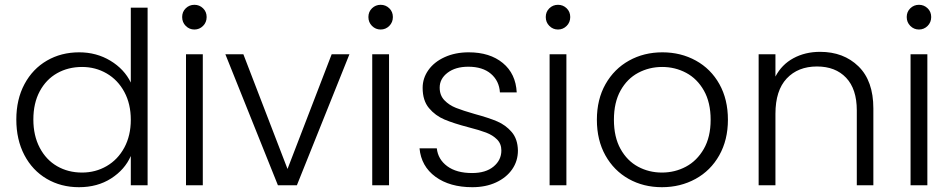

<svg xmlns="http://www.w3.org/2000/svg" viewBox="-20 -772 3963 800"><path d="M48 -274Q48 -358 82 -421.5Q116 -485 175.5 -519.5Q235 -554 310 -554Q382 -554 440 -519Q498 -484 525 -428V-740H595V0H525V-122Q500 -65 443 -28.5Q386 8 309 8Q234 8 174.5 -27Q115 -62 81.5 -126Q48 -190 48 -274ZM525 -273Q525 -339 498 -389Q471 -439 424.5 -466Q378 -493 322 -493Q264 -493 218 -467Q172 -441 145.5 -391.5Q119 -342 119 -274Q119 -207 145.5 -156.5Q172 -106 218 -79.5Q264 -53 322 -53Q378 -53 424.5 -80Q471 -107 498 -157Q525 -207 525 -273Z M790 -649Q769 -649 754 -664Q739 -679 739 -701Q739 -723 754 -737.5Q769 -752 790 -752Q811 -752 826 -737.5Q841 -723 841 -701Q841 -679 826 -664Q811 -649 790 -649ZM825 -546V0H755V-546Z M1178 -68 1362 -546H1436L1217 0H1138L919 -546H994Z M1566 -649Q1545 -649 1530 -664Q1515 -679 1515 -701Q1515 -723 1530 -737.5Q1545 -752 1566 -752Q1587 -752 1602 -737.5Q1617 -723 1617 -701Q1617 -679 1602 -664Q1587 -649 1566 -649ZM1601 -546V0H1531V-546Z M1948 8Q1854 8 1794.5 -35.5Q1735 -79 1728 -154H1800Q1805 -108 1843.5 -79.5Q1882 -51 1947 -51Q2004 -51 2036.5 -78Q2069 -105 2069 -145Q2069 -173 2051 -191Q2033 -209 2005.5 -219.5Q1978 -230 1931 -242Q1870 -258 1832 -274Q1794 -290 1767.5 -321.5Q1741 -353 1741 -406Q1741 -446 1765 -480Q1789 -514 1833 -534Q1877 -554 1933 -554Q2021 -554 2075 -509.5Q2129 -465 2133 -387H2063Q2060 -435 2025.5 -464.5Q1991 -494 1931 -494Q1878 -494 1845 -469Q1812 -444 1812 -407Q1812 -375 1831.5 -354.5Q1851 -334 1880 -322.5Q1909 -311 1958 -297Q2017 -281 2052 -266Q2087 -251 2112 -222Q2137 -193 2138 -145Q2138 -101 2114 -66.5Q2090 -32 2047 -12Q2004 8 1948 8Z M2305 -649Q2284 -649 2269 -664Q2254 -679 2254 -701Q2254 -723 2269 -737.5Q2284 -752 2305 -752Q2326 -752 2341 -737.5Q2356 -723 2356 -701Q2356 -679 2341 -664Q2326 -649 2305 -649ZM2340 -546V0H2270V-546Z M2738 8Q2661 8 2599.5 -26.5Q2538 -61 2502.5 -124.5Q2467 -188 2467 -273Q2467 -358 2503 -421.5Q2539 -485 2601 -519.5Q2663 -554 2740 -554Q2817 -554 2879.5 -519.5Q2942 -485 2977.5 -421.5Q3013 -358 3013 -273Q3013 -189 2977 -125Q2941 -61 2878 -26.5Q2815 8 2738 8ZM2738 -53Q2792 -53 2838 -77.5Q2884 -102 2912.5 -151.5Q2941 -201 2941 -273Q2941 -345 2913 -394.5Q2885 -444 2839 -468.5Q2793 -493 2739 -493Q2685 -493 2639 -468.5Q2593 -444 2565.5 -394.5Q2538 -345 2538 -273Q2538 -201 2565.5 -151.5Q2593 -102 2638.5 -77.5Q2684 -53 2738 -53Z M3397 -556Q3495 -556 3557 -495.5Q3619 -435 3619 -320V0H3550V-312Q3550 -401 3505.5 -448Q3461 -495 3384 -495Q3305 -495 3258 -445Q3211 -395 3211 -298V0H3141V-546H3211V-453Q3237 -503 3286 -529.5Q3335 -556 3397 -556Z M3809 -649Q3788 -649 3773 -664Q3758 -679 3758 -701Q3758 -723 3773 -737.5Q3788 -752 3809 -752Q3830 -752 3845 -737.5Q3860 -723 3860 -701Q3860 -679 3845 -664Q3830 -649 3809 -649ZM3844 -546V0H3774V-546Z"/></svg>

Font: A Bank Premium Light
Style: Regular
Weight: 300
Designer: Ninad Kale (Devanagari), Jonny Pinhorn (Latin), Htun Naung (Myanmar)
Foundry: Indian Type Foundry
Version: 4.004